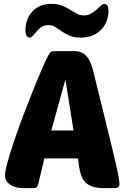

<svg xmlns="http://www.w3.org/2000/svg" viewBox="-20 -975 659 995"><path d="M366 -710Q391 -710 407.5 -700.5Q424 -691 435 -675.5Q446 -660 453 -640Q460 -620 465 -599Q505 -437 531 -332Q557 -227 572 -162.5Q587 -98 593 -67Q599 -36 599 -24Q599 -10 592.5 -5Q586 0 572 0H521Q478 0 452.5 -10.5Q427 -21 413.5 -41Q400 -61 394 -89.5Q388 -118 384 -154H210L177 -16Q172 0 154 0H101Q85 0 68 -3.5Q51 -7 37.5 -15Q24 -23 15 -35.5Q6 -48 6 -66Q6 -88 20 -138Q34 -188 55.5 -251.5Q77 -315 103.5 -384.5Q130 -454 155 -516Q180 -578 200.5 -625Q221 -672 232 -691Q240 -705 246.5 -707.5Q253 -710 271 -710ZM246 -299H361L319 -563ZM415 -895Q436 -895 452 -904.5Q468 -914 480.5 -925Q493 -936 503 -945.5Q513 -955 522 -955Q527 -955 534.5 -948.5Q542 -942 542 -916Q542 -893 533.5 -868.5Q525 -844 507.5 -824.5Q490 -805 463 -792.5Q436 -780 399 -780Q364 -780 341 -790Q318 -800 300 -812.5Q282 -825 266.5 -835Q251 -845 230 -845Q209 -845 195 -835Q181 -825 170 -812.5Q159 -800 150.5 -790Q142 -780 132 -780Q127 -780 119.5 -787Q112 -794 112 -820Q112 -842 119 -865.5Q126 -889 142 -909Q158 -929 183.5 -942Q209 -955 247 -955Q280 -955 302.5 -945.5Q325 -936 343 -925Q361 -914 377.5 -904.5Q394 -895 415 -895Z"/></svg>

Font: PoetsenOne
Style: Regular
Weight: 400
Designer: Rodrigo Fuenzalida, Pablo Impallari
Foundry: Pablo Impallari, Rodrigo Fuenzalida
Version: Version 1.000; ttfautohint (v0.8) -G 200 -r 50